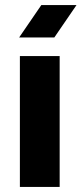

<svg xmlns="http://www.w3.org/2000/svg" viewBox="-20 -733 320 753"><path d="M58 0V-513H214V0ZM55 -586 142 -713H280L193 -586Z"/></svg>

Font: MuseoModerno
Style: Bold
Weight: 700
Designer: Pablo Cosgaya, Héctor Gatti, Marcela Romero, and the Authors of The MuseoModerno Project.
Foundry: Omnibus-Type Team
Version: Version 1.001